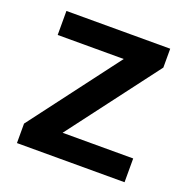

<svg xmlns="http://www.w3.org/2000/svg" viewBox="-101 -624 705 719"><g transform="rotate(20 251.5 -264.0)"><path d="M187.5 -94.7H468.8V0H40V-77.6L308.1 -432.6H44.9V-528.3H458.5V-453.1Z"/></g></svg>

Font: RobotoDraft Medium
Style: Regular
Weight: 500
Version: Version 2.001152; 2014